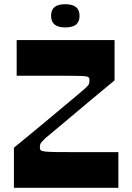

<svg xmlns="http://www.w3.org/2000/svg" viewBox="-20 -890 627 910"><path d="M46 0V-190Q71 -211 107.5 -240.5Q144 -270 184.5 -304Q225 -338 264 -370.5Q303 -403 333.5 -428.5Q364 -454 379 -467Q397 -483 401 -491Q403 -495 403.5 -500Q404 -505 404 -512Q404 -519 400.5 -523Q397 -527 385 -528.5Q373 -530 347.5 -530.5Q322 -531 277 -531Q250 -531 225.5 -531Q201 -531 176.5 -531Q152 -531 123.5 -531Q95 -531 59 -531V-700H523V-509Q498 -488 462 -458.5Q426 -429 386.5 -395.5Q347 -362 308.5 -330Q270 -298 240.5 -273Q211 -248 196 -236Q184 -224 178 -217.5Q172 -211 170.5 -205Q169 -199 169 -190Q169 -182 173 -178Q177 -174 192 -172Q207 -170 238.5 -169.5Q270 -169 327 -169Q363 -169 393.5 -169Q424 -169 458.5 -169Q493 -169 541 -169V0ZM289 -760Q222 -760 222 -815Q222 -843 238.5 -856.5Q255 -870 289 -870Q323 -870 340 -856.5Q357 -843 357 -815Q357 -787 340.5 -773.5Q324 -760 289 -760Z"/></svg>

Font: Ojuju ExtraLight
Style: Bold
Weight: 700
Version: Version 1.000